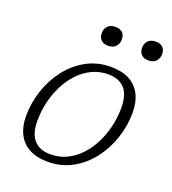

<svg xmlns="http://www.w3.org/2000/svg" viewBox="-127 -777 793 884"><g transform="rotate(20 269.0 -335.0)"><path d="M332 -500.5Q386 -500.5 423 -480.8Q460 -461 478.5 -424.2Q497 -387.5 497 -336.5Q497 -272 476.5 -210.2Q456 -148.5 417.5 -98.8Q379 -49 325.5 -19.5Q272 10 206 10Q152 10 115.2 -9.8Q78.5 -29.5 59.8 -66.5Q41 -103.5 41 -154Q41 -218.5 61.5 -280.2Q82 -342 120.5 -391.8Q159 -441.5 212.5 -471Q266 -500.5 332 -500.5ZM206 -26.5Q250 -26.5 286.5 -44.5Q323 -62.5 351.5 -93.2Q380 -124 400 -164Q420 -204 430.2 -248.8Q440.5 -293.5 440.5 -339Q440.5 -402.5 412.8 -433.2Q385 -464 332 -464Q288.5 -464 251.8 -446Q215 -428 186.5 -397.2Q158 -366.5 138 -326.5Q118 -286.5 107.8 -241.8Q97.5 -197 97.5 -151.5Q97.5 -88.5 125.5 -57.5Q153.5 -26.5 206 -26.5ZM284 -587Q263 -587 250.5 -599Q238 -611 238 -632Q238 -646.5 244 -657.5Q250 -668.5 261.2 -674.5Q272.5 -680.5 288.5 -680.5Q310 -680.5 322.5 -669.2Q335 -658 335 -636.5Q335 -622 329 -610.8Q323 -599.5 311.8 -593.2Q300.5 -587 284 -587ZM481.5 -587Q460.5 -587 448 -599Q435.5 -611 435.5 -632Q435.5 -646.5 441.5 -657.5Q447.5 -668.5 459 -674.5Q470.5 -680.5 486.5 -680.5Q507.5 -680.5 520 -669.2Q532.5 -658 532.5 -636.5Q532.5 -622 526.5 -610.8Q520.5 -599.5 509.2 -593.2Q498 -587 481.5 -587Z"/></g></svg>

Font: Newsreader 9pt Light
Style: Italic
Weight: 300
Italic angle: -17°
Designer: Hugues Gentile
Foundry: Production Type
Version: Version 1.003